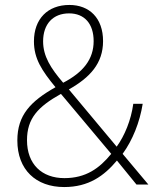

<svg xmlns="http://www.w3.org/2000/svg" viewBox="-20 -745 636 775"><path d="M260 -725C173 -725 117 -669 117 -578C117 -508 149 -460 204 -393C103 -336 50 -280 50 -178C50 -60 125 10 239 10C338 10 400 -35 452 -97L531 0H579L475 -124C515 -179 544 -251 556 -326H518C509 -260 483 -197 451 -153L258 -384C343 -432 396 -489 396 -579C396 -672 341 -725 260 -725ZM259 -691C321 -691 358 -649 358 -579C358 -506 316 -453 235 -411C185 -469 154 -518 154 -578C154 -648 194 -691 259 -691ZM226 -366 429 -124C381 -65 326 -26 240 -26C149 -26 89 -82 89 -179C89 -267 133 -314 226 -366Z"/></svg>

Font: Noto Sans Myanmar UI SemiCondensed ExtraLight
Style: Regular
Weight: 200
Width: 4
Designer: Monotype Design Team
Foundry: Monotype Imaging Inc.
Version: Version 2.103